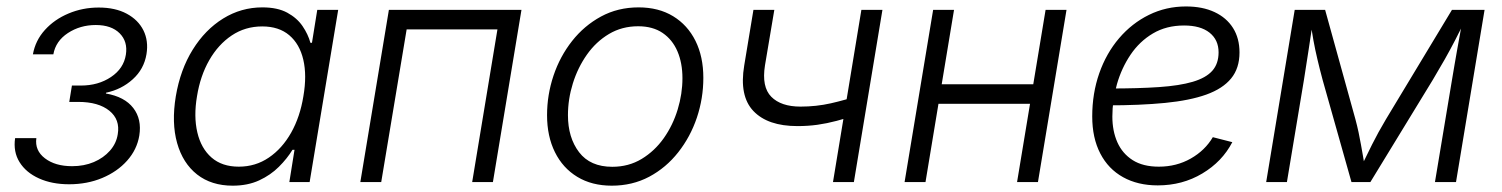

<svg xmlns="http://www.w3.org/2000/svg" viewBox="-20 -570 4702 601"><path d="M196.3 6.8Q142.6 6.8 102.1 -11.5Q61.5 -29.8 41.3 -62.3Q21 -94.7 27.3 -137.7H93.8Q88.4 -99.1 120.6 -74.5Q152.8 -49.8 205.6 -49.8Q243.2 -49.8 273.7 -62.7Q304.2 -75.7 324.2 -98.4Q344.2 -121.1 348.6 -149.9Q356.4 -195.8 322.3 -223.4Q288.1 -251 225.1 -251H196.8L205.1 -302.2H232.9Q287.6 -302.2 327.4 -328.9Q367.2 -355.5 374 -398.9Q380.4 -439.9 354.5 -465.8Q328.6 -491.7 279.8 -491.7Q231 -491.7 192.6 -466.6Q154.3 -441.4 147 -399.9H83Q90.8 -443.4 120.6 -476.3Q150.4 -509.3 194.6 -527.8Q238.8 -546.4 289.1 -546.4Q340.8 -546.4 376.7 -527.1Q412.6 -507.8 429 -474.9Q445.3 -441.9 438.5 -400.4Q430.7 -353.5 395.5 -321.8Q360.4 -290 312 -279.8L311.5 -277.3Q370.1 -267.1 397.2 -231.9Q424.3 -196.8 416 -145.5Q408.7 -101.6 377.9 -67.1Q347.2 -32.7 300 -12.9Q252.9 6.8 196.3 6.8Z M708.5 11.2Q641.6 11.2 596.9 -23.9Q552.2 -59.1 534.4 -122.3Q516.6 -185.5 530.3 -268.6Q544.4 -352.1 583.3 -414.6Q622.1 -477.1 678.5 -512Q734.9 -546.9 801.3 -546.9Q848.6 -546.9 879.2 -530.3Q909.7 -513.7 927 -488.3Q944.3 -462.9 951.7 -436H956.5L973.1 -539.1H1038.6L949.2 0H885.7L901.9 -101.1H895.5Q878.9 -73.7 853 -47.9Q827.1 -22 791.3 -5.4Q755.4 11.2 708.5 11.2ZM727.5 -48.3Q779.8 -48.3 821.5 -76.7Q863.3 -105 891.4 -154.8Q919.4 -204.6 929.7 -269Q940.9 -334 929.4 -383.1Q918 -432.1 885.5 -459.7Q853 -487.3 800.8 -487.3Q747.6 -487.3 705.3 -459Q663.1 -430.7 635 -381.6Q606.9 -332.5 596.7 -269Q585.9 -205.6 597.7 -155.5Q609.4 -105.5 642.1 -76.9Q674.8 -48.3 727.5 -48.3Z M1612.3 -539.1 1522.9 0H1458L1537.1 -478H1252.9L1173.3 0H1107.9L1197.3 -539.1Z M1895 11.2Q1832.5 11.2 1787.1 -16.4Q1741.7 -43.9 1717 -93.8Q1692.4 -143.6 1692.4 -209.5Q1692.4 -272.9 1712.6 -333.3Q1732.9 -393.6 1770.8 -441.7Q1808.6 -489.7 1861.3 -518.3Q1914.1 -546.9 1979 -546.9Q2041.5 -546.9 2086.9 -519.3Q2132.3 -491.7 2157 -442.1Q2181.6 -392.6 2181.6 -326.2Q2181.6 -262.2 2161.4 -201.9Q2141.1 -141.6 2103 -93.3Q2064.9 -44.9 2012.2 -16.8Q1959.5 11.2 1895 11.2ZM1896.5 -47.9Q1947.8 -47.9 1988.5 -72.5Q2029.3 -97.2 2057.9 -137.7Q2086.4 -178.2 2101.3 -227.3Q2116.2 -276.4 2116.2 -325.2Q2116.2 -372.6 2100.6 -409.2Q2085 -445.8 2054.2 -466.8Q2023.4 -487.8 1977.5 -487.8Q1926.8 -487.8 1886.2 -463.6Q1845.7 -439.5 1817.1 -398.9Q1788.6 -358.4 1773.2 -309.1Q1757.8 -259.8 1757.8 -209.5Q1757.8 -139.2 1792.7 -93.5Q1827.6 -47.9 1896.5 -47.9Z M2476.1 -175.3Q2383.3 -175.3 2338.4 -222.4Q2293.5 -269.5 2309.6 -365.2L2338.4 -539.1H2403.8L2374.5 -365.2Q2363.8 -297.9 2394.3 -267.1Q2424.8 -236.3 2485.8 -236.3Q2535.2 -236.3 2580.6 -246.6Q2626 -256.8 2673.8 -272.9L2663.1 -210.9Q2629.4 -199.7 2598.9 -191.7Q2568.4 -183.6 2538.6 -179.4Q2508.8 -175.3 2476.1 -175.3ZM2587.4 0 2676.3 -539.1H2742.2L2652.8 0Z M3231 -306.2 3220.7 -245.1H2900.9L2911.1 -306.2ZM2966.3 -539.1 2877 0H2811.5L2900.9 -539.1ZM3318.4 -539.1 3229 0H3163.6L3252.9 -539.1Z M3604 10.3Q3541.5 10.3 3495.4 -15.4Q3449.2 -41 3424.1 -89.6Q3398.9 -138.2 3398.9 -205.6Q3398.9 -277.8 3420.9 -340.6Q3442.9 -403.3 3482.9 -450.2Q3522.9 -497.1 3576.4 -523.4Q3629.9 -549.8 3692.4 -549.8Q3744.1 -549.8 3781.7 -532.2Q3819.3 -514.6 3839.6 -482.4Q3859.9 -450.2 3859.9 -405.8Q3859.9 -356.4 3833.7 -324.5Q3807.6 -292.5 3755.9 -273.9Q3704.1 -255.4 3626.5 -247.8Q3548.8 -240.2 3445.8 -240.2L3453.6 -293Q3543.5 -293 3607.9 -297.4Q3672.4 -301.8 3713.6 -314Q3754.9 -326.2 3774.7 -348.4Q3794.4 -370.6 3794.4 -406.2Q3794.4 -445.3 3766.1 -467.8Q3737.8 -490.2 3686.5 -490.2Q3630.9 -490.2 3588.9 -465.3Q3546.9 -440.4 3518.8 -398.7Q3490.7 -356.9 3476.3 -306.6Q3461.9 -256.3 3461.9 -205.1Q3461.9 -160.2 3477.5 -124.8Q3493.2 -89.4 3525.4 -68.8Q3557.6 -48.3 3607.4 -48.3Q3662.6 -48.3 3707.3 -73.7Q3752 -99.1 3776.4 -140.6L3837.4 -125Q3805.7 -64 3743.4 -26.9Q3681.2 10.3 3604 10.3Z M3943.4 0 4032.7 -539.1H4127.9L4222.7 -196.8Q4228.5 -175.3 4232.7 -155.3Q4236.8 -135.3 4240.2 -116.7Q4243.7 -98.1 4246.6 -80.6Q4249.5 -63 4252.4 -45.9H4239.7Q4248.5 -64 4257.1 -81.5Q4265.6 -99.1 4274.9 -117.7Q4284.2 -136.2 4294.9 -155.8Q4305.7 -175.3 4318.4 -196.8L4524.9 -539.1H4627L4537.6 0H4471.7L4524.9 -319.3Q4528.8 -343.3 4533 -367.2Q4537.1 -391.1 4541.3 -414.8Q4545.4 -438.5 4549.8 -461.9Q4554.2 -485.4 4558.1 -507.8H4566.4Q4550.3 -474.1 4534.9 -444.3Q4519.5 -414.6 4502.7 -384.8Q4485.8 -355 4464.8 -319.8L4269.5 0H4210.4L4120.1 -319.8Q4110.8 -354.5 4103.8 -384.3Q4096.7 -414.1 4091.3 -443.8Q4085.9 -473.6 4080.6 -507.8H4090.3Q4086.4 -483.9 4083.3 -460.9Q4080.1 -438 4076.4 -415Q4072.8 -392.1 4069.1 -368.2Q4065.4 -344.2 4061.5 -319.3L4008.3 0Z"/></svg>

Font: Inter 18pt Light
Style: Italic
Weight: 300
Italic angle: -9.3988°
Designer: Rasmus Andersson
Foundry: rsms
Version: Version 4.001;git-66647c0bb